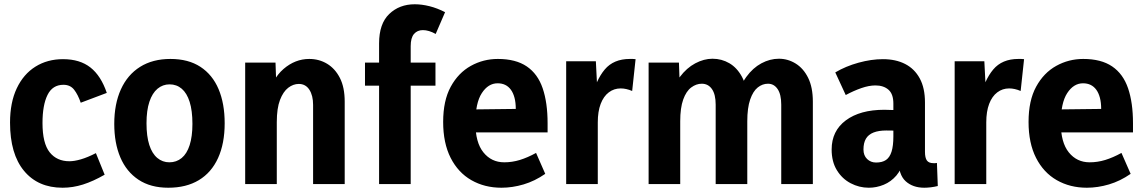

<svg xmlns="http://www.w3.org/2000/svg" viewBox="-20 -862 5347 899"><path d="M273 17Q158 17 92.5 -62Q27 -141 27 -288Q27 -382 58.5 -448.5Q90 -515 146 -550Q202 -585 275 -585Q354 -585 403.5 -546Q453 -507 480 -427L358 -381Q345 -419 327 -442Q309 -465 277 -465Q226 -465 202.5 -417.5Q179 -370 179 -286Q179 -191 212.5 -149Q246 -107 305 -107Q328 -107 359 -116Q390 -125 429 -145L470 -44Q416 -13 368.5 2Q321 17 273 17Z M881 -282Q881 -344 868 -385Q855 -426 831 -446.5Q807 -467 774 -467Q742 -467 717.5 -446.5Q693 -426 679.5 -385.5Q666 -345 666 -285Q666 -224 679 -183.5Q692 -143 716.5 -122.5Q741 -102 773 -102Q806 -102 830.5 -122Q855 -142 868 -182.5Q881 -223 881 -282ZM1032 -285Q1032 -190 1001 -122Q970 -54 911 -18.5Q852 17 768 17Q685 17 628.5 -20.5Q572 -58 543.5 -125Q515 -192 515 -282Q515 -375 546 -443.5Q577 -512 636 -549Q695 -586 778 -586Q862 -586 918.5 -549Q975 -512 1003.5 -444.5Q1032 -377 1032 -285Z M1446 0V-371Q1446 -415 1428.5 -442Q1411 -469 1379 -469Q1353 -469 1329.5 -451Q1306 -433 1291 -394Q1276 -355 1276 -290V0H1128V-569H1270L1276 -398H1230Q1253 -492 1307.5 -539Q1362 -586 1428 -586Q1474 -586 1511.5 -563.5Q1549 -541 1571.5 -497Q1594 -453 1594 -386V0Z M1755 0V-659Q1755 -751 1802.5 -796.5Q1850 -842 1922 -842Q1955 -842 1991 -833Q2027 -824 2064 -805L2020 -703Q2004 -712 1989 -716.5Q1974 -721 1960 -721Q1934 -721 1918.5 -703Q1903 -685 1903 -646V0ZM1689 -461V-569H2019V-461Z M2328 17Q2249 17 2187 -18.5Q2125 -54 2090 -123Q2055 -192 2055 -291Q2055 -391 2090.5 -456Q2126 -521 2184.5 -553.5Q2243 -586 2311 -586Q2395 -586 2446.5 -551Q2498 -516 2521 -448.5Q2544 -381 2544 -285V-242H2138L2140 -349L2395 -352Q2395 -382 2389 -404.5Q2383 -427 2372 -442Q2361 -457 2345.5 -464.5Q2330 -472 2310 -472Q2266 -472 2236 -426Q2206 -380 2206 -286Q2206 -195 2243.5 -148.5Q2281 -102 2341 -102Q2378 -102 2414 -113Q2450 -124 2490 -146L2533 -48Q2484 -14 2431.5 1.5Q2379 17 2328 17Z M2631 0V-575H2770L2779 -398H2749Q2770 -487 2811.5 -536.5Q2853 -586 2929 -586Q2936 -586 2942.5 -586Q2949 -586 2956 -585L2940 -436Q2912 -448 2886 -448Q2855 -448 2830.5 -429.5Q2806 -411 2792.5 -375.5Q2779 -340 2779 -289V0Z M3786 0H3638V-372Q3638 -420 3621 -445Q3604 -470 3576 -470Q3550 -470 3528 -452.5Q3506 -435 3492.5 -396Q3479 -357 3479 -294V0H3331V-372Q3331 -420 3313.5 -445Q3296 -470 3266 -470Q3240 -470 3216.5 -452.5Q3193 -435 3179 -396Q3165 -357 3165 -294V0H3017V-569H3159L3165 -398H3117Q3132 -460 3163.5 -502Q3195 -544 3235.5 -565.5Q3276 -587 3316 -587Q3359 -587 3395 -566Q3431 -545 3454 -502.5Q3477 -460 3479 -397H3429Q3444 -460 3474.5 -502Q3505 -544 3545 -565.5Q3585 -587 3627 -587Q3669 -587 3705.5 -564.5Q3742 -542 3764 -497.5Q3786 -453 3786 -386Z M4187 -114H4211Q4202 -69 4177 -40Q4152 -11 4118 3Q4084 17 4048 17Q4003 17 3963 -4Q3923 -25 3898.5 -65Q3874 -105 3874 -162Q3874 -249 3940.5 -298.5Q4007 -348 4121 -348Q4141 -348 4173.5 -346.5Q4206 -345 4229 -340V-244Q4204 -248 4181.5 -249.5Q4159 -251 4130 -251Q4094 -251 4070 -241.5Q4046 -232 4034.5 -212.5Q4023 -193 4023 -162Q4023 -134 4040 -117.5Q4057 -101 4082 -101Q4111 -101 4128.5 -113Q4146 -125 4154.5 -152Q4163 -179 4163 -223V-377Q4163 -422 4140 -442Q4117 -462 4079 -462Q4049 -462 4013 -449.5Q3977 -437 3940 -417L3891 -523Q3940 -552 4000 -568.5Q4060 -585 4114 -585Q4174 -585 4218 -562.5Q4262 -540 4286.5 -495Q4311 -450 4311 -382V-151Q4311 -123 4320 -110.5Q4329 -98 4351 -98Q4354 -98 4358.5 -98Q4363 -98 4367 -99L4371 9Q4355 13 4338.5 15Q4322 17 4308 17Q4254 17 4220.5 -13.5Q4187 -44 4187 -114Z M4450 0V-575H4589L4598 -398H4568Q4589 -487 4630.5 -536.5Q4672 -586 4748 -586Q4755 -586 4761.5 -586Q4768 -586 4775 -585L4759 -436Q4731 -448 4705 -448Q4674 -448 4649.5 -429.5Q4625 -411 4611.5 -375.5Q4598 -340 4598 -289V0Z M5069 17Q4990 17 4928 -18.5Q4866 -54 4831 -123Q4796 -192 4796 -291Q4796 -391 4831.5 -456Q4867 -521 4925.5 -553.5Q4984 -586 5052 -586Q5136 -586 5187.5 -551Q5239 -516 5262 -448.5Q5285 -381 5285 -285V-242H4879L4881 -349L5136 -352Q5136 -382 5130 -404.5Q5124 -427 5113 -442Q5102 -457 5086.5 -464.5Q5071 -472 5051 -472Q5007 -472 4977 -426Q4947 -380 4947 -286Q4947 -195 4984.5 -148.5Q5022 -102 5082 -102Q5119 -102 5155 -113Q5191 -124 5231 -146L5274 -48Q5225 -14 5172.5 1.5Q5120 17 5069 17Z"/></svg>

Font: Yaldevi
Style: Bold
Weight: 700
Designer: Sol Matas, Rajitha Manaperi, Kosala Senevirathne
Foundry: Mooniak
Version: Version 1.100